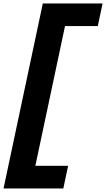

<svg xmlns="http://www.w3.org/2000/svg" viewBox="-53 -872 610 1105"><path d="M311.4 212.6H-32.6L193.4 -852.2H537.4L509.8 -722H321.2L150.4 82.4H339Z"/></svg>

Font: Be Vietnam Pro Variable Thin
Style: Italic
Weight: 100
Italic angle: -12°
Designer: Lam Bao, Tony Le, Vietanh Nguyen
Foundry: Yellow Type Foundry
Version: Version 1.002